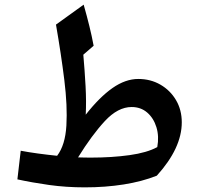

<svg xmlns="http://www.w3.org/2000/svg" viewBox="-20 -788 849 819"><path d="M569.8 -451.2Q622.1 -451.2 664.1 -427Q706.1 -402.8 730.7 -361.1Q755.4 -319.3 755.4 -266.1Q755.4 -156.2 648.9 -38.6Q586.4 -13.7 507.8 -1.2Q429.2 11.2 341.8 11.2Q262.2 11.2 189.2 1Q116.2 -9.3 54.2 -22.9L68.4 -145Q101.6 -138.7 141.4 -133.3Q181.2 -127.9 223.6 -123.5Q258.3 -168.9 263.2 -252.4Q268.1 -335.9 254.4 -446.5Q240.7 -557.1 218.8 -683.1L336.9 -768.1Q351.1 -717.8 361.3 -676.3Q371.6 -634.8 379.4 -592.8L335.4 -554.7Q341.3 -487.3 345 -420.7Q348.6 -354 345.7 -298.8Q404.3 -373.5 459.7 -412.4Q515.1 -451.2 569.8 -451.2ZM541.5 -331.5Q482.9 -331.5 427.2 -271.5Q371.6 -211.4 313 -116.7Q326.7 -116.2 340.3 -116Q354 -115.7 367.2 -115.7Q457 -115.7 532.2 -126.2Q607.4 -136.7 650.9 -160.6Q659.2 -206.5 647.2 -245.4Q635.3 -284.2 607.9 -307.9Q580.6 -331.5 541.5 -331.5Z"/></svg>

Font: Pinar DS1 SemiBold
Style: Regular
Weight: 600
Designer: Amin Abedi
Version: Version 3.000